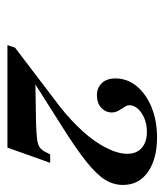

<svg xmlns="http://www.w3.org/2000/svg" viewBox="18 -828 453 530"><g transform="rotate(90 245.0 -562.5)"><path d="M104 -356 111 -377 274 -501Q312 -531 341.5 -563.5Q371 -596 387.5 -628.5Q404 -661 404 -687Q404 -713 387.5 -727Q371 -741 344 -741Q314 -741 292 -726.5Q270 -712 270 -692Q270 -687 272.5 -683Q275 -679 280 -671Q286 -662 288 -656Q290 -650 290 -645Q290 -627 277 -615Q264 -603 242 -603Q222 -603 209 -616.5Q196 -630 196 -654Q196 -687 217.5 -713Q239 -739 276 -754Q313 -769 359 -769Q418 -769 454 -744Q490 -719 490 -675Q490 -649 476 -626Q462 -603 426.5 -574.5Q391 -546 329 -507L187 -417L197 -433L320 -435Q349 -436 364.5 -438Q380 -440 388 -446.5Q396 -453 402 -467L406 -474H429L393 -373L387 -356Z"/></g></svg>

Font: Baskervville Medium
Style: Italic
Weight: 500
Italic angle: -18°
Version: Version 1.100